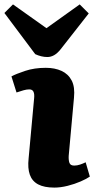

<svg xmlns="http://www.w3.org/2000/svg" viewBox="-51 -838 430 872"><path d="M104 -392Q106 -411 101 -421.5Q96 -432 82 -432Q70 -432 56 -428Q42 -424 24 -418L1 -491Q21 -502 63 -516Q105 -530 157 -530Q198 -530 228.5 -516Q259 -502 274.5 -472.5Q290 -443 285 -394L261 -130Q260 -110 264.5 -98Q269 -86 286 -86Q299 -86 312.5 -90.5Q326 -95 338 -101L357 -36Q343 -26 315.5 -14Q288 -2 256 6Q224 14 196 14Q150 14 122.5 -0.5Q95 -15 84.5 -44.5Q74 -74 79 -119ZM-31 -779 8 -818 160 -710 311 -818 352 -777 225 -615Q210 -596 195 -587.5Q180 -579 164 -579Q150 -579 136 -582.5Q122 -586 109 -592Z"/></svg>

Font: Literata 18pt ExtraBold
Style: Italic
Weight: 800
Italic angle: -2°
Designer: Latin by Veronika Burian and Jose Scaglione. Greek by Irene Vlachou. Cyrillic by Vera Evstafieva
Foundry: TypeTogether
Version: Version 3.103;gftools[0.9.29]